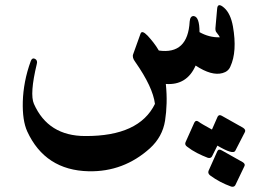

<svg xmlns="http://www.w3.org/2000/svg" viewBox="-20 -416 1032 741"><path d="M818 -382Q820 -408 845 -386Q870 -364 879 -314Q896 -217 869 -159Q861 -140 839 -134Q797 -122 735 -163Q701 -86 620 -92Q624 -53 623 -17.5Q622 18 617 50Q607 112 559 156Q457 248 322 245Q154 241 85 91Q66 49 68 -24Q69 -61 76.5 -100.5Q84 -140 99 -181Q104 -194 115 -189Q126 -183 122 -169Q94 -53 111 -15Q166 109 309 109Q517 110 578 -15Q570 -80 502 -177Q489 -194 494 -207L522 -285Q527 -302 550 -278Q561 -266 572 -252Q583 -238 593 -221Q705 -205 712 -333Q714 -355 728 -354Q750 -351 750 -292Q787 -271 828 -272Q827 -277 814 -293Q810 -299 812 -314ZM798 188Q793 196 782 193Q761 185 740.5 174.5Q720 164 702 150Q692 143 696 133L730 57Q736 46 747 54Q752 58 765 65.5Q778 73 798 84L820 34Q826 24 838 32Q850 39 918 77Q930 85 925 94L888 166Q880 182 819 146ZM888 299Q883 307 872 304Q850 296 830 285.5Q810 275 791 261Q781 253 785 243L819 167Q824 157 837 165Q849 172 917 210Q928 217 923 226Z"/></svg>

Font: Amiri
Style: Bold Italic
Weight: 700
Italic angle: 10°
Designer: Khaled Hosny
Version: Version 0.113